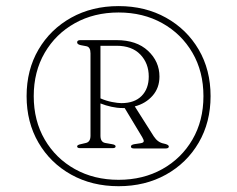

<svg xmlns="http://www.w3.org/2000/svg" viewBox="-20 -768 798 646"><path d="M379 -141.5Q289.5 -141.5 219.5 -180.5Q149.5 -219.5 109.5 -288Q69.5 -356.5 69.5 -444.5Q69.5 -533 109.5 -601.2Q149.5 -669.5 219.5 -708.5Q289.5 -747.5 379 -747.5Q468.5 -747.5 538.5 -708.5Q608.5 -669.5 648.5 -601.2Q688.5 -533 688.5 -444.5Q688.5 -356.5 648.5 -288Q608.5 -219.5 538.5 -180.5Q468.5 -141.5 379 -141.5ZM379 -163Q461.5 -163 526 -199Q590.5 -235 627.5 -298.5Q664.5 -362 664.5 -444.5Q664.5 -527 627.5 -590.5Q590.5 -654 526 -690Q461.5 -726 379 -726Q296.5 -726 232 -690Q167.5 -654 130.5 -590.5Q93.5 -527 93.5 -444.5Q93.5 -362 130.5 -298.5Q167.5 -235 232 -199Q296.5 -163 379 -163ZM516.5 -510.5Q516.5 -472 493.2 -445.8Q470 -419.5 433.5 -410L497.5 -309Q511 -288.5 531 -285Q548 -281.5 548 -275Q548 -268.5 537 -268.5H431Q420.5 -268.5 420.5 -275Q420.5 -281 432.5 -283L452.5 -286Q462.5 -287.5 463.5 -292Q464.5 -296.5 458.5 -306.5L399.5 -404.5Q395.5 -404.5 391.5 -404.5Q374 -404.5 354.8 -408.8Q335.5 -413 318 -420V-311.5Q318 -290 334 -287L356.5 -283Q369 -281 369 -275.5Q369 -269.5 358.5 -269.5H250Q239.5 -269.5 239.5 -275.5Q239.5 -280.5 252 -283L269 -287Q284.5 -290.5 284.5 -311.5V-588.5Q284.5 -610 270.5 -612.5L252 -616Q239.5 -618.5 239.5 -625.5Q239.5 -633 250.5 -633H372Q439.5 -633 478 -597Q516.5 -561 516.5 -510.5ZM318 -614V-437Q337.5 -428.5 357 -424.8Q376.5 -421 388.5 -421Q432.5 -421 456.5 -445.2Q480.5 -469.5 480.5 -510.5Q480.5 -555 452.2 -584.5Q424 -614 372 -614Z"/></svg>

Font: Fraunces 9pt Thin
Style: Regular
Weight: 100
Version: Version 1.000;[b76b70a41]